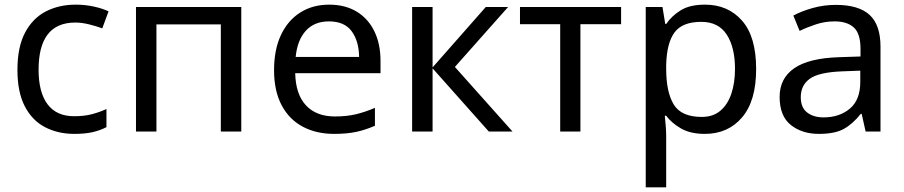

<svg xmlns="http://www.w3.org/2000/svg" viewBox="-20 -566 3889 826"><path d="M300 10Q229 10 173.5 -19Q118 -48 86.5 -109Q55 -170 55 -265Q55 -364 88 -426Q121 -488 177.5 -517Q234 -546 306 -546Q347 -546 385 -537.5Q423 -529 447 -517L420 -444Q396 -453 364 -461Q332 -469 304 -469Q146 -469 146 -266Q146 -169 184.5 -117.5Q223 -66 299 -66Q343 -66 376.5 -75Q410 -84 438 -97V-19Q411 -5 378.5 2.5Q346 10 300 10Z M1018 -536V0H930V-461H653V0H565V-536Z M1396 -546Q1465 -546 1514.5 -516Q1564 -486 1590.5 -431.5Q1617 -377 1617 -304V-251H1250Q1252 -160 1296.5 -112.5Q1341 -65 1421 -65Q1472 -65 1511.5 -74.5Q1551 -84 1593 -102V-25Q1552 -7 1512 1.5Q1472 10 1417 10Q1341 10 1282.5 -21Q1224 -52 1191.5 -113.5Q1159 -175 1159 -264Q1159 -352 1188.5 -415Q1218 -478 1271.5 -512Q1325 -546 1396 -546ZM1395 -474Q1332 -474 1295.5 -433.5Q1259 -393 1252 -321H1525Q1524 -389 1493 -431.5Q1462 -474 1395 -474Z M2070 -536H2166L1937 -278L2185 0H2083L1841 -272V0H1753V-536H1841V-276Z M2652 -462H2477V0H2390V-462H2217V-536H2652Z M3013 -546Q3112 -546 3172.5 -477Q3233 -408 3233 -269Q3233 -132 3172.5 -61Q3112 10 3012 10Q2950 10 2909.5 -13.5Q2869 -37 2846 -68H2840Q2842 -51 2844 -25Q2846 1 2846 20V240H2758V-536H2830L2842 -463H2846Q2870 -498 2909 -522Q2948 -546 3013 -546ZM2997 -472Q2915 -472 2881.5 -426Q2848 -380 2846 -286V-269Q2846 -170 2878.5 -116.5Q2911 -63 2999 -63Q3048 -63 3079.5 -90Q3111 -117 3126.5 -163.5Q3142 -210 3142 -270Q3142 -362 3106.5 -417Q3071 -472 2997 -472Z M3576 -545Q3674 -545 3721 -502Q3768 -459 3768 -365V0H3704L3687 -76H3683Q3648 -32 3609.5 -11Q3571 10 3503 10Q3430 10 3382 -28.5Q3334 -67 3334 -149Q3334 -229 3397 -272.5Q3460 -316 3591 -320L3682 -323V-355Q3682 -422 3653 -448Q3624 -474 3571 -474Q3529 -474 3491 -461.5Q3453 -449 3420 -433L3393 -499Q3428 -518 3476 -531.5Q3524 -545 3576 -545ZM3602 -259Q3502 -255 3463.5 -227Q3425 -199 3425 -148Q3425 -103 3452.5 -82Q3480 -61 3523 -61Q3591 -61 3636 -98.5Q3681 -136 3681 -214V-262Z"/></svg>

Font: RS Noto Sans
Style: Regular
Weight: 400
Designer: Monotype Design Team
Foundry: Monotype Imaging Inc.
Version: Version 3.10